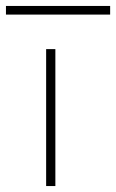

<svg xmlns="http://www.w3.org/2000/svg" viewBox="-65 -625 390 645"><path d="M-45 -576V-605H305V-576ZM90 -460H121V0H90Z"/></svg>

Font: Jost* Thin
Style: Regular
Weight: 200
Version: Version 3.7